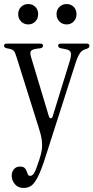

<svg xmlns="http://www.w3.org/2000/svg" viewBox="-34 -726 463 951"><path d="M83 205Q56 205 40 186.5Q24 168 24 144Q24 125 35 112Q46 99 65 99Q81 99 88 106Q95 113 98 122Q101 131 104 138Q107 145 116 145Q127 145 136 129.5Q145 114 161 64Q171 34 173.5 12Q176 -10 172.5 -35Q169 -60 157 -96L48 -443Q41 -467 34.5 -474Q28 -481 14 -484L-1 -487Q-14 -490 -14 -500Q-14 -510 0 -510H165Q179 -510 179 -500Q179 -489 166 -487L150 -485Q126 -482 119.5 -473.5Q113 -465 120 -443L208 -150Q211 -140 217.5 -140Q224 -140 227 -150L312 -425Q320 -452 316.5 -465.5Q313 -479 288 -483L267 -487Q254 -490 254 -500Q254 -510 268 -510H395Q409 -510 409 -499Q409 -489 397 -485L388 -482Q373 -477 363 -464Q353 -451 342 -419L193 46Q171 116 153.5 150Q136 184 120 194.5Q104 205 83 205ZM106 -605Q85 -605 70.5 -619.5Q56 -634 56 -656Q56 -678 70.5 -692Q85 -706 106 -706Q127 -706 141 -692Q155 -678 155 -656Q155 -634 141 -619.5Q127 -605 106 -605ZM296 -605Q275 -605 260.5 -619.5Q246 -634 246 -656Q246 -678 260.5 -692Q275 -706 296 -706Q317 -706 331 -692Q345 -678 345 -656Q345 -634 331 -619.5Q317 -605 296 -605Z"/></svg>

Font: Instrument Serif
Style: Regular
Weight: 400
Designer: Rodrigo Fuenzalida
Foundry: fragTYPE
Version: Version 1.000; ttfautohint (v1.8.4.7-5d5b);gftools[0.9.27]